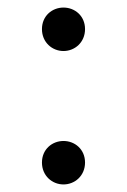

<svg xmlns="http://www.w3.org/2000/svg" viewBox="-20 -474 336 508"><path d="M148 14C178 14 205 -9 205 -44C205 -79 178 -101 148 -101C118 -101 91 -79 91 -44C91 -9 118 14 148 14ZM148 -339C178 -339 205 -362 205 -397C205 -432 178 -454 148 -454C118 -454 91 -432 91 -397C91 -362 118 -339 148 -339Z"/></svg>

Font: Sprat Condesed
Style: Regular
Weight: 400
Width: 3
Designer: Ethan Nakache
Foundry: Collletttivo
Version: Version 2.000;Glyphs 3.2 (3217)